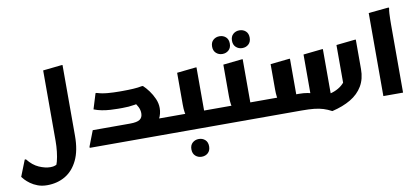

<svg xmlns="http://www.w3.org/2000/svg" viewBox="-127 -1111 3693 1690"><g transform="rotate(-10 1720.0 -265.5)"><path d="M29.2 2.1Q74.7 59.8 129.3 83.5Q183.8 107.3 230.4 107.3Q255.8 107.3 272.5 100.8Q289.2 94.3 306.3 82.8L269.5 127.6Q283.6 107 293.6 68.6Q303.7 30.3 309 -17.4Q314.4 -65.1 314.4 -112.4V-742.4L479.6 -760H490.4V-127.6Q490.4 4.1 449.2 89.6Q408 175.2 337.1 217Q266.1 258.8 174.8 258.8Q128.5 258.8 91.8 245.1Q55.1 231.5 27.9 211.8Q0.8 192.1 -15.9 174Q-32.5 155.8 -38.8 146.8L18.4 2.1Z M946 0V-148.7H1363.9V-20L1343.9 0ZM599.6 -10.8 652.8 -148.7H986.1Q1049.3 -148.7 1074.4 -166.3Q1099.6 -183.9 1099.6 -221.3Q1099.6 -250.9 1085.9 -278.3Q1072.3 -305.7 1054.7 -323.8L1127.5 -319.3Q1085.6 -309.8 1055.6 -304.8Q1025.7 -299.9 999.8 -297.8Q974 -295.8 943.6 -295.8H904.8Q875.3 -295.8 837.7 -298.1Q800.2 -300.4 762.4 -307.4Q724.6 -314.4 691.2 -327.8L733.6 -465.4H744.4Q787.2 -451.5 840 -447.3Q892.8 -443 942.4 -443H974.4Q1021.8 -443 1067.5 -445.7Q1113.2 -448.4 1143.2 -455H1155.2Q1180.2 -432 1205.7 -397.6Q1231.2 -363.1 1249.2 -322.2Q1267.2 -281.3 1267.2 -238.5Q1267.2 -188.6 1244.3 -144.8Q1221.4 -101 1166.9 -68.9L1133.4 -17.5Q1108.3 -9.3 1077.1 -4.7Q1046 0 1007.8 0H599.6Z M1364 -148.7H1551.7L1493.2 -122.1Q1481.5 -134 1476.8 -162.7Q1472.1 -191.3 1472.1 -232.8V-517.2L1637.3 -534.8H1648.1V-77.1L1576.5 -148.7H1776.5V-20L1756.5 0H1344V-128.7ZM1478.6 168.7Q1478.6 131 1501.8 110.4Q1525 89.8 1558.2 89.8Q1591.3 89.8 1614.2 110.4Q1637 131 1637 168.7Q1637 206.3 1614.3 227.3Q1591.5 248.2 1557.8 248.2Q1525 248.2 1501.8 227.3Q1478.6 206.3 1478.6 168.7Z M1777 -148.7H1964.7L1906.2 -122.1Q1894.5 -134 1889.8 -162.7Q1885.1 -191.3 1885.1 -232.8V-517.2L2050.3 -534.8H2061.1V-77.1L1989.5 -148.7H2189.5V-20L2169.5 0H1757V-128.7ZM2075.6 -631.7Q2042.8 -631.7 2019.6 -652.7Q1996.4 -673.6 1996.4 -710.9Q1996.4 -748.9 2019.6 -769.5Q2042.8 -790.1 2075.6 -790.1Q2109.1 -790.1 2132 -769.5Q2154.8 -748.9 2154.8 -710.9Q2154.8 -673.6 2132 -652.7Q2109.1 -631.7 2075.6 -631.7ZM1894.2 -610.9Q1861.4 -610.9 1838.2 -631.9Q1815 -652.8 1815 -690.1Q1815 -728.1 1838.2 -748.7Q1861.4 -769.3 1894.2 -769.3Q1927.7 -769.3 1950.6 -748.7Q1973.4 -728.1 1973.4 -690.1Q1973.4 -652.8 1950.6 -631.9Q1927.7 -610.9 1894.2 -610.9Z M2759.2 52Q2722 32.1 2685.9 20.8Q2649.7 9.4 2604.6 4.7Q2559.4 0 2494.8 0H2168.8V-128.7L2188.8 -148.7H2373.1L2314 -120.9Q2302.9 -132.8 2299.2 -159.8Q2295.6 -186.8 2295.6 -225.6V-449.2L2460.8 -466.8H2471.6V-75.6L2400 -148.7H2496Q2538.1 -148.7 2573.1 -142.3Q2608 -135.9 2638.8 -122.9L2595.6 -62.2V-482.4L2760.8 -500H2771.6V-30.8L2712.2 -96Q2763.6 -99 2804 -114.8Q2844.3 -130.5 2872.6 -154.7Q2900.8 -178.8 2915.2 -206.1L2895.6 -101.8V-514.4L3060.8 -532H3071.6V-268.4Q3071.6 -180.8 3034 -117.2Q2996.3 -53.6 2926.6 -12.3Q2856.8 29.1 2759.2 52Z M3224.2 -742.4 3405.4 -760 3408.2 -752Q3404.2 -734 3402.7 -707Q3401.2 -680 3400.7 -652Q3400.2 -624 3400.2 -604V0H3224.2Z"/></g></svg>

Font: Kufam
Style: Regular
Weight: 400
Designer: Wael Morcos, Artur Schmal
Foundry: Original Type
Version: Version 1.301; ttfautohint (v1.8.3)